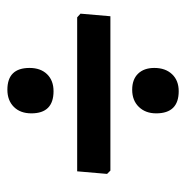

<svg xmlns="http://www.w3.org/2000/svg" viewBox="-12 -522 504 520"><g transform="rotate(-90 240.0 -262.0)"><path d="M257 -494Q316 -494 316 -434Q316 -404 299 -386.5Q282 -369 253 -369Q193 -369 193 -429Q193 -459 210.5 -476.5Q228 -494 257 -494ZM453 -305 463 -296 456 -215H38L29 -224L36 -305ZM257 -156Q285 -156 300.5 -140Q316 -124 316 -96Q316 -66 299 -48Q282 -30 253 -30Q193 -30 193 -91Q193 -120 210.5 -138Q228 -156 257 -156Z"/></g></svg>

Font: Alegreya Sans
Style: Bold
Weight: 700
Designer: Juan Pablo del Peral
Foundry: Huerta Tipografica
Version: Version 2.007